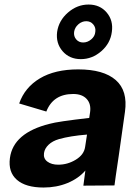

<svg xmlns="http://www.w3.org/2000/svg" viewBox="-20 -817 615 850"><path d="M326.2 -509.8Q438.5 -509.8 492.4 -462.6Q546.4 -415.5 533.2 -321.8L505.9 -128.9Q488.8 -14.6 486.8 3.9L349.1 4.9L357.9 -62Q327.6 -26.9 279.1 -6.8Q230.5 13.2 172.9 13.2Q93.8 13.2 54.7 -21Q15.6 -55.2 23.9 -117.2Q38.6 -229 200.2 -269Q233.9 -278.8 375 -294.9L378.9 -320.8Q383.8 -357.4 363.5 -379.2Q343.3 -400.9 304.2 -400.9Q215.3 -400.9 185.1 -323.2L64.9 -358.9Q89.8 -430.2 156.5 -470Q223.1 -509.8 326.2 -509.8ZM174.8 -139.2Q171.4 -115.2 189.7 -101.6Q208 -87.9 237.8 -87.9Q279.3 -87.9 315.7 -110.1Q352.1 -132.3 356.9 -167L365.2 -221.2Q291 -215.3 241.2 -201.2Q212.4 -192.9 195.1 -176.3Q177.7 -159.7 174.8 -139.2ZM232.9 -675.8Q240.2 -726.1 281 -761.5Q321.8 -796.9 372.1 -796.9Q422.4 -796.9 452.4 -761.5Q482.4 -726.1 475.1 -675.8Q468.8 -625.5 428.5 -590.3Q388.2 -555.2 337.9 -555.2Q287.6 -555.2 257.1 -590.3Q226.6 -625.5 232.9 -675.8ZM308.1 -675.8Q305.7 -656.2 317.4 -642.6Q329.1 -628.9 348.1 -628.9Q367.7 -628.9 384 -642.8Q400.4 -656.7 401.9 -675.8Q404.8 -694.8 392.8 -709Q380.9 -723.1 361.8 -723.1Q342.3 -723.1 326.7 -709.2Q311 -695.3 308.1 -675.8Z"/></svg>

Font: Human Sans Bold
Style: Italic
Weight: 700
Italic angle: -8°
Designer: Tim Radville
Foundry: Continuum
Version: Version 1.000;FEAKit 1.0